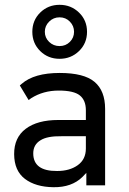

<svg xmlns="http://www.w3.org/2000/svg" viewBox="-20 -781 542 809"><path d="M187 -689.9Q168.9 -671.9 168.9 -647Q168.9 -622.1 187 -604.5Q205.1 -586.9 231 -586.9Q256.8 -586.9 274.4 -604.5Q292 -622.1 292 -647Q292 -671.9 274.4 -689.9Q256.8 -708 231 -708Q205.1 -708 187 -689.9ZM313 -728Q346.7 -695.3 346.7 -647Q346.7 -598.6 313 -565.9Q279.3 -533.2 231 -533.2Q182.6 -533.2 149.4 -565.9Q116.2 -598.6 116.2 -647Q116.2 -695.3 149.4 -728Q182.6 -760.7 231 -760.7Q279.3 -760.7 313 -728ZM239.3 -207Q179.7 -208 151.4 -190.4Q120.1 -171.9 120.1 -134.8Q120.1 -59.6 220.7 -60.5Q273.4 -60.5 307.6 -85Q341.8 -109.4 341.8 -155.3V-207ZM71.3 -427.7Q124 -473.6 231.4 -473.6Q334 -473.6 378.4 -436Q422.9 -398.4 422.9 -322.3V0H343.8V-52.7L327.1 -35.2Q282.2 8.8 205.1 7.8Q129.9 6.8 85 -27.3Q40 -61.5 39.6 -131.3Q39.1 -201.2 88.4 -238.3Q137.7 -275.4 225.6 -275.4H341.8V-316.4Q341.8 -358.4 316.4 -378.9Q291 -399.4 227.5 -399.4Q162.1 -399.4 111.3 -367.2L100.6 -359.4Q89.8 -377.9 63.5 -420.9Z"/></svg>

Font: BF_TEXT
Style: Regular
Weight: 400
Foundry: EA DICE
Version: Version 1.404